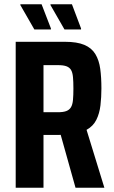

<svg xmlns="http://www.w3.org/2000/svg" viewBox="-20 -885 536 905"><path d="M54 0V-688H286Q343 -688 377.5 -673.5Q412 -659 429.5 -630Q447 -601 452.5 -560.5Q458 -520 458 -468Q458 -427 453.5 -388.5Q449 -350 434 -320Q419 -290 388 -273L472 0H336L262 -264L290 -252Q284 -251 276 -250Q268 -249 258 -249H185V0ZM185 -356H253Q278 -356 292.5 -361.5Q307 -367 314.5 -379.5Q322 -392 324 -414Q326 -436 326 -467Q326 -500 324 -521.5Q322 -543 315 -555Q308 -567 293.5 -572.5Q279 -578 253 -578H185ZM362 -746H284L218 -861V-865H319L362 -751ZM220 -746H142L76 -861V-865H176L220 -751Z"/></svg>

Font: Saira Condensed
Style: Bold
Weight: 700
Width: 3
Designer: Hector Gatti with collaboration of the Omnibus-Type team
Foundry: Omnibus-Type
Version: Version 1.101